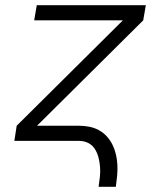

<svg xmlns="http://www.w3.org/2000/svg" viewBox="-20 -540 640 736"><path d="M358 176Q361 156 363 137Q365 118 363.5 99.5Q362 81 357.5 63.5Q353 46 343.5 31Q334 16 318 8Q302 0 283 0H35L44 -58L451 -462H111L121 -520H539L529 -462L122 -58H282Q303 -58 323 -54Q343 -50 360 -40.5Q377 -31 390 -16.5Q403 -2 411.5 15.5Q420 33 424.5 52.5Q429 72 430 92.5Q431 113 429 134Q427 155 424 176Z"/></svg>

Font: Iosevka Aile Light
Style: Italic
Weight: 300
Italic angle: -9°
Designer: Belleve Invis
Foundry: Belleve Invis
Version: Version 31.1.0; ttfautohint (v1.8.4)